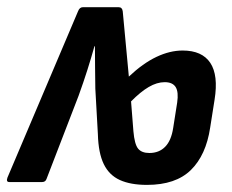

<svg xmlns="http://www.w3.org/2000/svg" viewBox="-44 -512 652 540"><path d="M369.4 8Q323.2 8 293.1 -5.7Q262.9 -19.4 247.8 -50.6Q232.7 -81.7 231.3 -134.5L224.1 -262.7Q223.9 -293.7 223.4 -322.3Q222.9 -350.9 223 -381.9H221.6Q212.6 -349.5 201.8 -315.4Q191 -281.2 177 -242.6L86.8 -8.6Q83.8 0 74.4 0H-17.8Q-27.6 0 -23 -12.6L175.4 -480.1Q179.8 -491.7 188.6 -491.7H290Q299.8 -491.7 301.2 -480.1L318.4 -296.6Q358.2 -334.1 396 -352Q433.8 -369.9 469.8 -369.9Q524.4 -369.9 547.5 -335.1Q570.5 -300.3 559.5 -231.7L547.1 -153.1Q535.4 -75.4 492.7 -33.7Q450.1 8 369.4 8ZM376.1 -81.7Q403.4 -81.7 420.5 -99.2Q437.7 -116.6 443.1 -152.3L454.3 -223.4Q458.7 -253.1 450.1 -267Q441.5 -280.9 419.2 -280.9Q397.6 -280.9 374.4 -267.4Q351.3 -253.9 324.6 -226.8L331.2 -142.9Q334.4 -106.4 344.3 -94.1Q354.3 -81.7 376.1 -81.7Z"/></svg>

Font: Sofia Sans Condensed
Style: Italic
Weight: 400
Italic angle: -9°
Designer: Botio Nikoltchev, Ani Petrova
Foundry: lettersoup
Version: Version 4.101